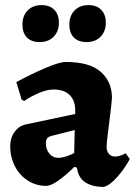

<svg xmlns="http://www.w3.org/2000/svg" viewBox="-20 -721 529 753"><path d="M282 -63 272 -67Q241 -36 210.5 -14Q180 8 161 8Q122 8 89.5 -12.5Q57 -33 38.5 -69Q20 -105 20 -148Q20 -180 37 -203.5Q54 -227 81 -233L275 -274V-288Q275 -327 253 -348.5Q231 -370 191 -370Q165 -370 133 -356.5Q101 -343 75 -325L65 -330L44 -399Q99 -429 156 -453.5Q213 -478 238 -478Q332 -478 375.5 -439Q419 -400 419 -338Q419 -324 409 -246Q408 -234 403 -197Q398 -160 398 -145Q398 -128 407 -117.5Q416 -107 431 -107Q450 -107 473 -120L489 -97Q469 -60 440 -27Q411 6 387 12Q340 12 313 -7Q286 -26 282 -63ZM271 -121 273 -211 182 -188Q170 -185 165 -178.5Q160 -172 160 -160Q160 -135 173.5 -118.5Q187 -102 209 -102Q222 -102 239.5 -107.5Q257 -113 271 -121ZM68 -625Q68 -659 88.5 -680Q109 -701 143 -701Q175 -701 193 -682.5Q211 -664 211 -632Q211 -598 190.5 -577Q170 -556 136 -556Q103 -556 85.5 -574Q68 -592 68 -625ZM252 -625Q252 -659 272.5 -680Q293 -701 327 -701Q359 -701 377 -682.5Q395 -664 395 -632Q395 -598 374.5 -577Q354 -556 320 -556Q287 -556 269.5 -574Q252 -592 252 -625Z"/></svg>

Font: Alegreya ExtraBold
Style: Regular
Weight: 800
Designer: Juan Pablo del Peral
Foundry: Huerta Tipografica
Version: Version 2.007; ttfautohint (v1.6)